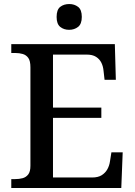

<svg xmlns="http://www.w3.org/2000/svg" viewBox="-20 -933 669 953"><path d="M36 0V-44H55Q75 -44 92 -48.5Q109 -53 120 -67Q131 -81 131 -110V-599Q131 -631 120.5 -645.5Q110 -660 93 -665Q76 -670 55 -670H36V-714H550L555 -537H499L494 -581Q492 -604 483 -622Q474 -640 456.5 -651Q439 -662 411 -662H243V-399H483V-348H243V-52H437Q467 -52 485 -63.5Q503 -75 513 -93Q523 -111 526 -133L533 -177H589L582 0ZM323 -785Q297 -785 279 -799.5Q261 -814 261 -849Q261 -885 279 -899Q297 -913 324 -913Q349 -913 367.5 -899Q386 -885 386 -849Q386 -814 367.5 -799.5Q349 -785 323 -785Z"/></svg>

Font: ET Text
Style: Regular
Weight: 470
Designer: Monotype Design Team
Foundry: Monotype Imaging Inc.
Version: Version 2.009